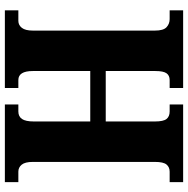

<svg xmlns="http://www.w3.org/2000/svg" viewBox="-12 -742 754 769"><g transform="rotate(90 364.5 -357.0)"><path d="M21 0V-54H63Q80 -54 91 -68Q102 -82 102 -112V-601Q102 -635 88.5 -647.5Q75 -660 56 -660H21V-714H332V-660H300Q282 -660 273 -647.5Q264 -635 264 -603V-404H466V-601Q466 -635 456 -647.5Q446 -660 426 -660H398V-714H709V-660H667Q649 -660 638.5 -647.5Q628 -635 628 -601V-112Q628 -81 639 -67.5Q650 -54 667 -54H709V0H398V-54H426Q446 -54 456 -68.5Q466 -83 466 -116V-342H264V-112Q264 -54 300 -54H332V0Z"/></g></svg>

Font: Noto Serif Tamil Condensed ExtraBold
Style: Regular
Weight: 800
Width: 3
Designer: Indian Type Foundry, Tom Grace, and the Monotype Design Team
Foundry: Monotype Imaging Inc.
Version: Version 2.004; ttfautohint (v1.8.4.7-5d5b)